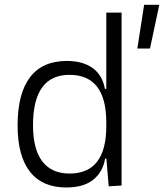

<svg xmlns="http://www.w3.org/2000/svg" viewBox="-20 -786 696 815"><path d="M261.2 9.8Q159.7 9.8 107.2 -57.1Q54.7 -124 54.7 -253.9Q54.7 -388.7 107.4 -458Q160.2 -527.3 263.2 -527.3Q331.5 -527.3 373.3 -497.1Q415 -466.8 425.3 -408.7H431.2V-732.4H496.1V1.5L441.4 4.9L431.6 -112.8H426.3Q416.5 -55.7 375.5 -22.9Q334.5 9.8 261.2 9.8ZM431.2 -251V-266.1Q431.2 -468.3 274.9 -468.3Q120.1 -468.3 120.1 -253.9Q120.1 -153.3 159.4 -101.3Q198.7 -49.3 275.4 -49.3Q431.2 -49.3 431.2 -251ZM563 -580.1 591.8 -765.6H656.2L616.7 -580.1Z"/></svg>

Font: CaskaydiaMono NF Light
Style: Regular
Weight: 300
Designer: Aaron Bell
Foundry: Saja Typeworks
Version: Version 2111.001; ttfautohint (v1.8.4);Nerd Fonts 3.1.1